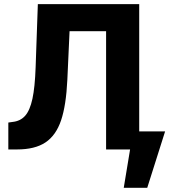

<svg xmlns="http://www.w3.org/2000/svg" viewBox="-20 -727 823 934"><path d="M20.5 -130.9 41 -133.8Q79.1 -137.7 102.3 -163.8Q125.5 -189.9 137.7 -246.1Q149.9 -302.2 153.3 -399.4L164.1 -707H657.2V-87.9H783.2L696.3 186.5H582L612.8 0H496.1V-575.2H318.4L307.6 -338.9Q301.8 -214.8 277.1 -141.6Q252.4 -68.4 201.2 -34.2Q149.9 0 62.5 0H20.5Z"/></svg>

Font: Pretendard ExtraBold
Style: Regular
Weight: 800
Designer: Base glyphs from Inter by Rasmus Andersson; Hangeul glyphs from Noto Sans CJK(Source Han Sans) by Jang Soo-young and Kan
Foundry: Kil Hyung-jin
Version: Version 1.309